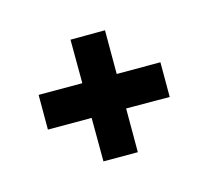

<svg xmlns="http://www.w3.org/2000/svg" viewBox="-101 -743 852 786"><g transform="rotate(30 325.0 -350.5)"><path d="M195 -116 91 -220 222 -351 91 -481 194 -585 325 -454 456 -585 560 -481 429 -351 560 -220 457 -117 326 -247Z"/></g></svg>

Font: REM ExtraBold
Style: Regular
Weight: 800
Designer: Octavio Pardo
Foundry: Ashler Design
Version: Version 1.005;gftools[0.9.28]